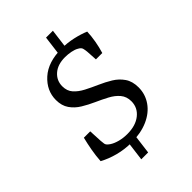

<svg xmlns="http://www.w3.org/2000/svg" viewBox="-196 -654 811 811"><g transform="rotate(-45 209.5 -248.0)"><path d="M176 -3Q136 -3 98 -13Q60 -23 29 -40Q31 -71 36.5 -101.5Q42 -132 49 -160H87L90 -100Q91 -92 92 -82Q93 -72 110 -61Q124 -52 145 -46.5Q166 -41 190 -41Q240 -41 270 -65Q300 -89 300 -127Q300 -155 284 -174Q268 -193 242.5 -206.5Q217 -220 189 -232.5Q161 -245 135.5 -260.5Q110 -276 94 -299Q78 -322 78 -356Q78 -412 123 -452.5Q168 -493 249 -493Q283 -493 316.5 -485.5Q350 -478 376 -467Q375 -441 370 -412.5Q365 -384 357 -358H319L316 -407Q315 -418 312.5 -427.5Q310 -437 296 -444Q286 -450 268.5 -453.5Q251 -457 233 -457Q189 -457 163.5 -434.5Q138 -412 138 -378Q138 -350 154 -332Q170 -314 196 -300.5Q222 -287 250.5 -274.5Q279 -262 304.5 -246.5Q330 -231 346.5 -207Q363 -183 363 -147Q363 -106 340 -73Q317 -40 275 -21.5Q233 -3 176 -3ZM156 76 168 -18H209L197 76ZM223 -478 235 -572H276L264 -478Z"/></g></svg>

Font: Rasa Light
Style: Italic
Weight: 300
Italic angle: -7.10001°
Designer: Anna Giedrys (Yrsa+Rasa design), David Brezina (Yrsa art-direction, Rasa art-direction, design)
Foundry: Rosetta Type Foundry
Version: Version 2.004